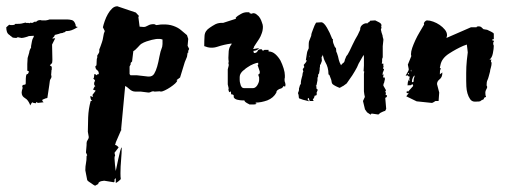

<svg xmlns="http://www.w3.org/2000/svg" viewBox="-20 -324 1624 612"><path d="M224 -239H223L222 -240Q221 -241 221 -244V-245Q217 -258 209 -260Q201 -262 194 -262H138Q133 -260 126 -259Q117 -259 116 -259H113L109 -260Q101 -260 97 -256Q95 -254 93 -253V-256L91 -255Q86 -252 83 -251H81H80L79 -252H78Q75 -250 73 -250L71 -251H65H63L62 -252H61Q53 -250 49 -249Q44 -248 37 -248H29L28 -247Q26 -244 19 -244H14L10 -245H9L0 -237V-236Q0 -229 2 -223Q4 -216 11 -212L14 -209H15L16 -208L18 -206Q21 -203 32 -203Q33 -203 35 -205H36H40Q41 -204 44 -204L48 -203Q53 -203 60 -205Q68 -207 72 -209L88 -210Q88 -206 85 -202Q82 -197 79 -177V-172Q74 -165 73 -156Q71 -148 68 -139V-138L67 -120V-99Q69 -97 72 -97L71 -92L69 -89L68 -88H67Q64 -88 63 -82Q62 -77 62 -59Q62 -56 61 -55L58 -54Q54 -54 52 -52L51 -50V-48L52 -45V-43Q49 -34 49 -29Q49 -23 52 -18Q55 -14 60 -11Q65 -8 68 -4Q72 1 75 8L76 12L78 9Q79 7 81 4L83 2Q87 5 94 5H95V1L101 4L119 2L117 0Q115 -2 115 -4L114 -5Q116 -7 122 -9Q125 -10 127 -11H129L131 -12L137 -52Q138 -62 139 -67L140 -70L141 -72Q144 -76 144 -79V-82L143 -85L144 -98V-100Q145 -101 145 -102V-110Q144 -114 139 -115L140 -117L145 -122Q147 -124 147 -133L146 -182L156 -202H154L147 -201Q148 -204 150 -205Q153 -207 155 -213H156Q169 -216 173 -218Q177 -219 180 -219L181 -220Q188 -221 190 -225H194Q207 -225 225 -236L228 -238Z M287 -115Q288 -117 288 -127Q288 -137 290 -140V-147L295 -155Q297 -158 296.5 -163Q296 -168 298 -170L301 -178Q302 -180 305 -189.5Q308 -199 308 -201L311 -217L314 -225L308 -237Q310 -246 314 -257.5Q318 -269 324 -279.5Q330 -290 337.5 -297Q345 -304 354 -304L413 -284L423 -273L421 -270L425 -239Q429 -239 432 -238.5Q435 -238 438 -238Q444 -238 451.5 -242.5Q459 -247 469 -247Q473 -247 474 -246L478 -244Q482 -244 486.5 -245Q491 -246 497 -246Q517 -247 532.5 -241.5Q548 -236 557 -228L576 -212L580 -200L578 -178L583 -168L580 -162V-156H578L576 -143L569 -126L554 -77L542 -68H545Q545 -64 538.5 -58Q532 -52 523 -46Q514 -40 505.5 -36Q497 -32 493 -32L489 -33L473 -32L469 -33Q464 -33 461 -31Q458 -29 453 -29L429 -32H412Q401 -32 392.5 -40Q384 -48 379 -50L366 89Q367 89 367 90Q367 91 366 91.5Q365 92 365 93L349 130Q349 132 348 134Q347 136 347 138Q350 138 354 141.5Q358 145 358 146L345 163Q345 165 346 167.5Q347 170 347 172Q345 174 345 180Q345 182 345.5 188Q346 194 346.5 201Q347 208 348 214Q349 220 349 221Q349 221 351.5 209Q354 197 357 183Q360 169 363 157.5Q366 146 368 146Q368 163 366 185.5Q364 208 364 228Q364 241 365 246Q365 248 358 253.5Q351 259 349 259V244Q344 247 345 251Q346 255 343 257L312 252Q301 253 297 256Q293 259 293 261Q294 262 294 262L283 268Q277 265 272 261Q267 258 263 255Q259 252 258 250L252 219V218Q252 206 254 196.5Q256 187 256 173L258 171L254 162L256 138V132Q256 127 259.5 122Q263 117 263 113L260 96Q260 78 261 50.5Q262 23 269 -2H274Q268 -6 268 -18L276 -15V-17Q275 -18 275 -22Q277 -24 279 -27Q281 -30 285 -35L276 -39Q278 -40 279.5 -44.5Q281 -49 284 -49Q282 -51 281 -52.5Q280 -54 280 -57Q280 -60 281 -63L283 -66Q282 -71 277 -73Q280 -75 280 -81.5Q280 -88 282 -88H283L288 -84Q290 -88 291.5 -87Q293 -86 295 -89Q295 -97 289.5 -100.5Q284 -104 284 -113ZM396 -84H417L452 -80H455Q466 -80 471.5 -89Q477 -98 481 -112Q485 -126 488 -143Q491 -160 497 -175Q498 -182 498 -183.5Q498 -185 498 -190V-198Q492 -200 489 -200H482Q482 -200 477 -199.5Q472 -199 464 -197Q456 -195 447 -192Q438 -189 430 -184Q428 -183 419.5 -173.5Q411 -164 405 -161L401 -128L396 -123L397 -120L393 -112V-88Z M632 -210Q631 -194 631 -177Q652 -168 673 -175Q694 -182 716 -185Q725 -186 733 -185H751Q761 -185 771 -187Q781 -189 791 -195Q796 -198 801 -204Q805 -210 809 -217Q813 -224 814 -231Q815 -238 811 -244L803 -251Q803 -253 807 -256L803 -263Q798 -271 788 -277Q778 -282 769 -284Q768 -281 763 -278L756 -274L750 -270L691 -251Q678 -252 667 -247Q656 -241 649 -236Q633 -226 632 -210ZM803 -86Q805 -81 806 -77Q806 -74 806 -69Q806 -62 800 -52Q794 -43 786 -43H759Q753 -43 750 -47Q747 -51 746 -57Q744 -63 744 -69V-78Q744 -87 751 -95L755 -99L758 -101Q763 -106 768 -109Q778 -116 788 -120Q798 -124 803 -124V-117H801L808 -96V-91Q807 -88 803 -86ZM887 -69Q887 -74 888 -77Q888 -79 888 -84Q888 -93 884 -106Q880 -119 874 -131Q867 -143 858 -151Q848 -160 836 -160V-165H823L818 -162L814 -167H811Q803 -167 801 -161Q798 -155 790 -155Q788 -157 788 -160V-162Q798 -162 806 -170H801L795 -169Q792 -168 788 -168L787 -170Q788 -171 790 -173L789 -174L796 -185L806 -200Q811 -208 814 -217Q818 -227 818 -239Q818 -245 815 -252Q813 -259 809 -266Q805 -273 799 -277Q794 -282 787 -282L777 -279Q775 -280 775 -285H767Q757 -285 747 -279Q737 -274 731 -267Q733 -265 733 -259V-244L718 -183Q710 -173 709 -161Q708 -149 708 -140Q708 -134 709 -128L708 -122L709 -119V-115L708 -111L706 -103V-55L709 -42L708 -40Q708 -38 709 -34Q710 -31 712 -30L716 -33Q716 -26 717 -24Q717 -23 718 -23H720Q723 -23 725 -20V-14Q728 -8 737 -6Q746 -4 752 -4H759Q759 0 768 5Q776 9 775 9H789Q795 9 797 7L799 6H795V3Q812 3 832 -4Q852 -12 861 -29V-30Q861 -33 863 -35L865 -37Q870 -41 876 -42Q881 -44 884 -50L888 -48Q890 -48 890 -55Q890 -57 889 -60Q887 -64 887 -69Z M966 -142H965L966 -148V-149ZM1213 -21H1209L1210 -26L1209 -31H1207L1208 -32Q1210 -33 1210 -36V-37L1202 -51V-54L1203 -57V-59H1204L1207 -72L1206 -77H1201V-78L1203 -87L1199 -85Q1200 -87 1200 -92L1204 -102V-103L1202 -105L1201 -106L1203 -114L1201 -113L1202 -115V-121H1197L1198 -128V-136V-137L1199 -138L1200 -142V-177L1202 -196Q1202 -197 1202 -199Q1201 -201 1200 -206Q1199 -210 1199 -213L1198 -214V-215L1196 -221L1195 -226L1194 -229L1196 -236L1195 -240L1196 -243Q1196 -249 1188 -253Q1181 -257 1176 -259L1160 -258L1157 -254Q1154 -253 1152 -251Q1151 -249 1150 -249Q1149 -250 1148 -250H1147Q1139 -249 1133 -243Q1128 -238 1128 -230V-229Q1123 -219 1120 -212L1112 -198L1104 -182Q1101 -175 1094 -161L1088 -150L1084 -145L1079 -133Q1079 -128 1075 -124Q1070 -121 1067 -116Q1062 -125 1060 -133Q1058 -144 1054 -155L1052 -159L1051 -170L1047 -175L1043 -185Q1041 -190 1041 -195V-200H1039Q1031 -221 1022 -236Q1012 -253 1004 -253L988 -252L987 -251Q983 -245 978 -231Q972 -217 972 -210L965 -192Q964 -188 964 -180V-170Q959 -161 958 -152Q956 -142 955 -133V-131L958 -132V-131Q958 -130 957 -129Q956 -127 954 -124Q950 -119 948 -117L950 -110L948 -108L947 -106Q945 -105 945 -103L947 -96L945 -92L944 -85V-84L942 -77Q941 -74 940 -69Q939 -64 939 -62V-57L936 -52L934 -45L933 -42V-37V-36Q932 -35 932 -33Q930 -29 930 -27V-26L931 -24Q931 -22 932 -19Q932 -12 934 -10H935L946 -6L966 -1L962 -5L961 -6V-7V-10L964 -12L967 -2H980L977 -7L981 -12L983 -19L988 -20L990 -24L989 -28L993 -38L989 -41L988 -52L983 -49L989 -53L992 -68V-74Q992 -78 994 -80V-86L997 -90Q997 -92 998 -96Q999 -100 999 -102V-107L1000 -112V-117L1002 -119L1006 -130L1005 -142Q1006 -144 1008 -146L1009 -150Q1011 -137 1017 -126Q1027 -109 1027 -88V-87L1030 -85L1036 -69Q1037 -59 1040 -56Q1043 -53 1051 -49Q1059 -45 1063 -44H1065V-46L1066 -47V-46V-45V-46H1067Q1069 -48 1074 -50Q1083 -56 1085 -58L1094 -71Q1103 -83 1111 -97Q1119 -110 1123 -121L1139 -149L1140 -143V-132V-115L1139 -98V-97L1141 -96L1140 -89V-53V-33Q1141 -23 1143 -15L1137 -2L1143 23V24L1150 34L1162 42V39Q1164 39 1165 38L1186 41L1190 38V37H1191L1192 36Q1194 35 1198 33Q1202 31 1205 30H1206H1207H1208V28L1209 27L1211 23L1208 -12L1213 -15Z M1280 -118 1291 -145Q1291 -147 1290.5 -148Q1290 -149 1290 -151Q1290 -160 1294 -171.5Q1298 -183 1304 -196Q1310 -209 1317.5 -221.5Q1325 -234 1332 -246Q1331 -247 1331 -248Q1331 -252 1334.5 -255.5Q1338 -259 1341 -259Q1350 -259 1361 -255Q1372 -251 1381.5 -244.5Q1391 -238 1398 -229.5Q1405 -221 1405 -211L1403 -203L1481 -237H1499Q1499 -239 1501.5 -239.5Q1504 -240 1505 -240Q1511 -240 1513.5 -238Q1516 -236 1521 -231L1533 -229Q1537 -227 1545.5 -223Q1554 -219 1554 -216V-199H1550L1549 -196Q1549 -195 1550 -195H1552Q1553 -194 1554 -194V-191L1552 -188Q1552 -180 1554 -179Q1554 -169 1551 -154Q1548 -139 1540 -134H1547Q1545 -132 1545 -129Q1545 -126 1546 -125.5Q1547 -125 1547 -124Q1547 -116 1544.5 -108Q1542 -100 1542 -96L1538 -81Q1536 -73 1533.5 -68Q1531 -63 1531 -52L1533 -47Q1533 -44 1530 -39Q1527 -34 1527 -29Q1527 -19 1529 -17V-15L1524 -13L1521 -7Q1515 -5 1513.5 -3.5Q1512 -2 1511 -1.5Q1510 -1 1507 -0.5Q1504 0 1494 0Q1484 0 1478.5 -8Q1473 -16 1470 -26.5Q1467 -37 1466.5 -48.5Q1466 -60 1466 -66Q1466 -81 1466 -91.5Q1466 -102 1466.5 -111.5Q1467 -121 1468 -131.5Q1469 -142 1471 -157Q1471 -161 1469.5 -170.5Q1468 -180 1468 -182L1457 -178Q1434 -168 1411 -153Q1388 -138 1384 -117L1382 -108L1385 -106Q1383 -101 1382.5 -98.5Q1382 -96 1382 -87L1390 -93V-92Q1390 -78 1381.5 -71.5Q1373 -65 1373 -56L1380 -29L1378 -2H1368Q1366 -1 1362.5 1.5Q1359 4 1356 4L1308 -1L1275 -17L1284 -29Q1282 -27 1281 -27H1280Q1277 -27 1276 -28Q1276 -33 1278 -35L1280 -31L1297 -50Q1297 -54 1294 -56Q1291 -53 1290 -52.5Q1289 -52 1279 -52Q1279 -62 1282.5 -68.5Q1286 -75 1286 -80H1284Q1282 -80 1279 -84Q1277 -84 1275.5 -83Q1274 -82 1273 -82Q1274 -85 1278.5 -92.5Q1283 -100 1283 -103ZM1294 -62Q1299 -62 1298.5 -66.5Q1298 -71 1302 -83Q1299 -83 1296 -76.5Q1293 -70 1293 -65Q1293 -63 1294 -62ZM1283 -91H1280V-90Q1280 -89 1284 -86ZM1286 -66V-72Q1285 -72 1285 -71Q1285 -70 1284.5 -69.5Q1284 -69 1284 -68ZM1291 -96V-102L1289 -98Z"/></svg>

Font: East Sea Dokdo Cyrillic
Style: Regular
Weight: 400
Version: Version 1.00 July 4, 2018, initial release